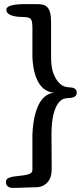

<svg xmlns="http://www.w3.org/2000/svg" viewBox="-20 -858 394 936"><path d="M138 -721Q138 -755 130.5 -765Q123 -775 92 -775Q80 -775 66 -776.5Q52 -778 40 -781.5Q28 -785 19.5 -792Q11 -799 11 -811Q11 -838 104 -838H161Q177 -838 189.5 -835Q202 -832 211 -822.5Q220 -813 224.5 -795.5Q229 -778 229 -748V-580Q229 -528 241 -498.5Q253 -469 268 -454Q283 -439 297.5 -435.5Q312 -432 318 -432Q354 -432 354 -406Q354 -392 342.5 -386Q331 -380 312 -380Q306 -380 293 -377Q280 -374 266 -357.5Q252 -341 241.5 -304Q231 -267 231 -200Q231 -174 231.5 -132.5Q232 -91 232 -33Q232 -22 229.5 -7Q227 8 218.5 21.5Q210 35 194 45Q178 55 152 55Q144 55 130.5 55.5Q117 56 101 56.5Q85 57 70 57.5Q55 58 45 58Q41 58 35 57.5Q29 57 23 54Q17 51 13 45.5Q9 40 9 30Q9 14 23 9Q37 4 44 3L85 -2Q103 -4 114 -7Q125 -10 130 -14Q135 -18 136.5 -22Q138 -26 138 -31V-201Q140 -258 152 -303Q157 -322 165 -340.5Q173 -359 185 -373.5Q197 -388 213 -397Q229 -406 250 -406Q229 -406 213 -413.5Q197 -421 185 -433Q173 -445 165 -460.5Q157 -476 152 -492Q140 -530 138 -579Z"/></svg>

Font: Life Savers ExtraBold
Style: Regular
Weight: 800
Designer: Pablo Impallari, Rodrigo Fuenzalida, Brenda Gallo
Foundry: Pablo Impallari, Rodrigo Fuenzalida, Brenda Gallo
Version: Version 3.001; ttfautohint (v0.95) -l 8 -r 50 -G 200 -x 14 -